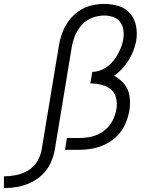

<svg xmlns="http://www.w3.org/2000/svg" viewBox="-183 -763 779 978"><path d="M-163 195Q-129 195 -94.5 189Q-60 183 -27 167.5Q6 152 33 126Q60 100 75 67Q90 34 96 0L182 -520Q187 -551 199 -581Q211 -611 233.5 -636Q256 -661 287 -672.5Q318 -684 348 -684Q371 -684 393 -676.5Q415 -669 428.5 -651.5Q442 -634 445.5 -611Q449 -588 445 -564Q440 -535 427 -506.5Q414 -478 394 -453Q374 -428 345.5 -412.5Q317 -397 287 -397L277 -338Q305 -338 332.5 -331.5Q360 -325 381 -308Q402 -291 408.5 -264Q415 -237 410 -208Q405 -176 389 -146Q373 -116 345 -95.5Q317 -75 285 -67.5Q253 -60 221 -60H158L148 0H221Q255 0 289.5 -6.5Q324 -13 357 -29.5Q390 -46 416 -73Q442 -100 456 -133Q470 -166 476 -200Q482 -236 477 -272Q472 -308 450 -335Q428 -362 398 -377Q428 -398 451.5 -427Q475 -456 490 -489.5Q505 -523 511 -557Q517 -594 510 -630.5Q503 -667 480 -694Q457 -721 422 -732Q387 -743 349 -743Q316 -743 282 -735Q248 -727 218.5 -706.5Q189 -686 167.5 -657Q146 -628 134 -595.5Q122 -563 117 -530L29 0Q24 31 6.5 59.5Q-11 88 -40.5 105.5Q-70 123 -101 129Q-132 135 -163 135Z"/></svg>

Font: Iosevka Sparkle Light
Style: Italic
Weight: 300
Italic angle: -9°
Designer: Belleve Invis
Foundry: Belleve Invis
Version: Version 4.5.0; ttfautohint (v1.8.3)